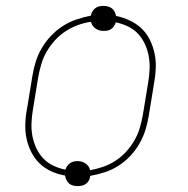

<svg xmlns="http://www.w3.org/2000/svg" viewBox="-20 -591 640 652"><path d="M244 41Q236 41 228 39Q220 37 214.5 32Q209 27 205.5 20Q202 13 201 5Q176 1 153.5 -9.5Q131 -20 114 -36.5Q97 -53 86 -75Q75 -97 70 -121Q65 -145 66 -171.5Q67 -198 72 -223L90 -333Q94 -358 101.5 -382Q109 -406 122 -428Q135 -450 153.5 -469.5Q172 -489 194 -503Q216 -517 240 -525Q264 -533 289 -538Q289 -538 289 -538.5Q289 -539 289 -539Q290 -546 294 -552.5Q298 -559 304 -563.5Q310 -568 317 -569.5Q324 -571 331 -571Q339 -571 346.5 -569Q354 -567 360 -562.5Q366 -558 369.5 -551Q373 -544 374 -537Q398 -532 420.5 -521.5Q443 -511 460.5 -494.5Q478 -478 489 -455.5Q500 -433 505 -409Q510 -385 509 -359Q508 -333 503 -307L485 -197Q481 -172 473.5 -148.5Q466 -125 453 -102.5Q440 -80 422 -61Q404 -42 382 -28Q360 -14 335.5 -6Q311 2 287 6Q286 6 286 7Q286 8 286 9Q285 16 281.5 22.5Q278 29 271.5 33.5Q265 38 258 39.5Q251 41 244 41ZM286 -13Q308 -17 330 -24.5Q352 -32 372 -45Q392 -58 408 -75.5Q424 -93 436 -113.5Q448 -134 454.5 -156Q461 -178 465 -200L483 -310Q487 -333 488 -356Q489 -379 485 -400.5Q481 -422 472 -441.5Q463 -461 448.5 -476.5Q434 -492 414 -501.5Q394 -511 373 -515Q371 -508 367 -502Q363 -496 357 -492Q351 -488 344.5 -487Q338 -486 331 -486Q316 -486 304 -494.5Q292 -503 289 -517Q267 -514 245 -506Q223 -498 203 -485Q183 -472 167 -454.5Q151 -437 139 -416.5Q127 -396 120.5 -374Q114 -352 110 -330L92 -220Q88 -197 87 -174Q86 -151 90 -129.5Q94 -108 103 -88.5Q112 -69 126.5 -53.5Q141 -38 161 -28.5Q181 -19 202 -15Q204 -21 208 -27Q212 -33 218 -37Q224 -41 230.5 -42.5Q237 -44 244 -44Q259 -44 271 -35.5Q283 -27 286 -13Z"/></svg>

Font: Iosevka Curly Thin Extended
Style: Italic
Weight: 100
Width: 7
Italic angle: -9°
Monospace: yes
Designer: Belleve Invis
Foundry: Belleve Invis
Version: Version 11.1.0; ttfautohint (v1.8.3)